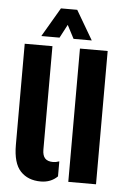

<svg xmlns="http://www.w3.org/2000/svg" viewBox="-55 -812 565 861"><g transform="rotate(5 227.5 -381.5)"><path d="M36.1 -144.9V-600H160.9V-134.4Q160.9 -107.7 172.6 -95.2Q184.3 -82.7 208.5 -82.7Q221.9 -82.7 236.6 -88.1V-20.5Q206.8 9.1 160.9 9.1Q103.4 9.1 69.8 -26.7Q36.1 -62.5 36.1 -144.9ZM284.7 0V-600H409.5V0ZM107.2 -640.9 184.1 -772.1H257.4L334.3 -640.9H252.3L220.9 -701.1L189.2 -640.9Z"/></g></svg>

Font: Big Shoulders Stencil Thin
Style: Regular
Weight: 100
Designer: Patric King
Foundry: XO Type Co
Version: Version 2.001